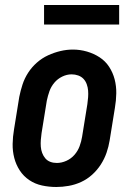

<svg xmlns="http://www.w3.org/2000/svg" viewBox="-20 -739 540 767"><path d="M205 8Q176 8 148 2Q120 -4 97 -19.5Q74 -35 59 -58Q44 -81 37 -108Q30 -135 30.5 -164Q31 -193 36 -222L57 -352Q62 -377 70 -401.5Q78 -426 92.5 -448.5Q107 -471 127.5 -489Q148 -507 172 -518Q196 -529 221 -535Q246 -541 271 -541Q300 -541 327.5 -533Q355 -525 378 -510Q401 -495 416 -472Q431 -449 438 -422Q445 -395 444.5 -366Q444 -337 439 -308L418 -178Q414 -153 405.5 -128.5Q397 -104 382.5 -81.5Q368 -59 348 -41Q328 -23 304 -12Q280 -1 254.5 3.5Q229 8 205 8ZM207 -88Q226 -88 245 -96.5Q264 -105 277.5 -120.5Q291 -136 298 -155Q305 -174 308 -193L329 -323Q331 -337 332 -350.5Q333 -364 332 -377Q331 -390 326.5 -402.5Q322 -415 313.5 -424Q305 -433 292.5 -437.5Q280 -442 266 -442Q247 -442 228.5 -433Q210 -424 197 -408.5Q184 -393 177.5 -374.5Q171 -356 167 -337L146 -207Q144 -193 143 -179.5Q142 -166 143 -153Q144 -140 148.5 -128Q153 -116 161 -106.5Q169 -97 181 -92.5Q193 -88 207 -88ZM156 -641V-719H456V-641Z"/></svg>

Font: Iosevka Slab
Style: Bold Italic
Weight: 700
Italic angle: -9°
Monospace: yes
Designer: Belleve Invis
Foundry: Belleve Invis
Version: Version 11.1.0; ttfautohint (v1.8.3)